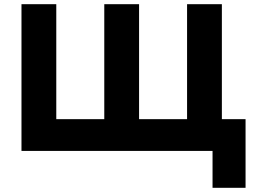

<svg xmlns="http://www.w3.org/2000/svg" viewBox="-20 -720 1216 916"><path d="M994 176V0H936.5V-151.5H1151.5V176ZM82.5 0V-700H248.5V-151.5H477.5V-700H643.5V-151.5H872.5V-700H1038.5V0Z"/></svg>

Font: Geologica Roman
Style: Bold
Weight: 700
Designer: Sindre Bremnes, Frode Helland
Foundry: Monokrom Skriftforlag AS
Version: Version 1.010;gftools[0.9.28]